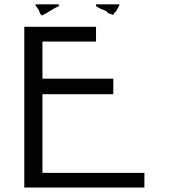

<svg xmlns="http://www.w3.org/2000/svg" viewBox="-20 -840 767 868"><path d="M414.1 -718.8V-652.3H171.9V-484.4H492.2V-414.1H171.9V-58.6H632.8V7.8H89.8V-718.8ZM414.1 -812.5V-820.3H519.5V-816.4L511.7 -800.8Q507.8 -793 503.9 -789.1L500 -781.2V-785.2L496.1 -781.2Q496.1 -773.4 488.3 -773.4L468.8 -781.2L460.9 -789.1L453.1 -793L433.6 -800.8ZM140.6 -816.4V-820.3H195.3H246.1V-812.5L238.3 -808.6L222.7 -800.8L210.9 -793L203.1 -789.1L191.4 -781.2L175.8 -773.4Q168 -765.6 160.2 -781.2L156.2 -793L148.4 -804.7Z"/></svg>

Font: 和音 by 宁静之雨，公众号njzyshare
Style: Regular
Weight: 400
Designer: Steve Matteson
Foundry: Ascender Corporation
Version: Version 6.00;June 8, 2018;FontCreator 11.0.0.2388 32-bit